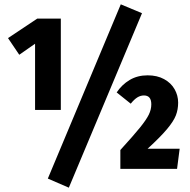

<svg xmlns="http://www.w3.org/2000/svg" viewBox="-20 -780 878 887"><path d="M261 -272H142V-578L69 -527L17 -604L152 -694H261ZM636 -719 298 87 201 45 538 -760ZM803 -306Q803 -274 792.5 -247Q782 -220 752 -184Q722 -148 662 -93H810L798 0H536V-87Q598 -155 627 -191Q656 -227 667.5 -250.5Q679 -274 679 -298Q679 -339 645 -339Q629 -339 614.5 -330Q600 -321 584 -301L519 -353Q543 -389 579 -410.5Q615 -432 662 -432Q706 -432 738 -414.5Q770 -397 786.5 -368Q803 -339 803 -306Z"/></svg>

Font: Fira Sans Compressed ExtraBold
Style: Regular
Weight: 800
Width: 1
Designer: bBox Type GmbH & Carrois Corporate GbR & Edenspiekermann AG
Foundry: bBox Type GmbH & Carrois Corporate GbR & Edenspiekermann AG
Version: Version 4.301